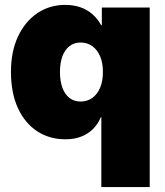

<svg xmlns="http://www.w3.org/2000/svg" viewBox="-20 -553 669 777"><path d="M585.9 204.1H390.1V-79.1H388.2Q376.5 -50.8 356.2 -30.8Q335.9 -10.7 308.1 0Q280.3 10.7 245.1 10.7Q179.7 10.7 129.9 -22.2Q80.1 -55.2 52.2 -116.2Q24.4 -177.2 24.4 -261.7Q24.4 -345.2 53.2 -406Q82 -466.8 131.6 -500Q181.2 -533.2 243.2 -533.2Q278.3 -533.2 305.9 -523.4Q333.5 -513.7 354.2 -495.4Q375 -477.1 389.2 -451.2H392.1V-522.5H585.9ZM306.2 -142.1Q333 -142.1 353.5 -156.7Q374 -171.4 385.3 -198.2Q396.5 -225.1 396.5 -261.7Q396.5 -298.3 385.3 -325Q374 -351.6 353.5 -366.2Q333 -380.9 306.2 -380.9Q279.8 -380.9 261 -366.2Q242.2 -351.6 232.4 -325Q222.7 -298.3 222.7 -261.7Q222.7 -225.1 232.4 -198.2Q242.2 -171.4 261 -156.7Q279.8 -142.1 306.2 -142.1Z"/></svg>

Font: Inter 28pt Black
Style: Regular
Weight: 900
Designer: Rasmus Andersson
Foundry: rsms
Version: Version 4.001;git-66647c0bb